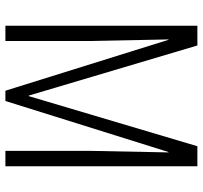

<svg xmlns="http://www.w3.org/2000/svg" viewBox="-40 -711 751 711"><g transform="rotate(90 335.5 -355.5)"><path d="M595.7 -710.9V0H538.6V-312L544.4 -603.5L543 -604L354 0H315.9L127.4 -604L126 -603.5L131.8 -312V0H75.2V-710.9H148.4L334 -86.4H335.9L521.5 -710.9Z"/></g></svg>

Font: RobotoCondensed-Light
Style: Light
Weight: 300
Designer: Google
Version: Version 1.200311; 2013